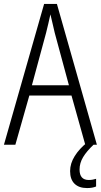

<svg xmlns="http://www.w3.org/2000/svg" viewBox="-20 -735 512 975"><path d="M413 0 343 -250H129L58 0H0L204 -715H269L472 0ZM258 -568Q253 -591 247 -615.5Q241 -640 236 -662Q231 -639 225.5 -615.5Q220 -592 214 -568L142 -302H330ZM384 126Q384 179 431 179Q442 179 452 177Q462 175 468 173V212Q459 216 447.5 218Q436 220 422 220Q381 220 358.5 198Q336 176 336 134Q336 95 359.5 57.5Q383 20 422 -11L455 0Q420 33 402 63Q384 93 384 126Z"/></svg>

Font: Noto Sans Condensed Light
Style: Regular
Weight: 300
Width: 3
Designer: Monotype Design Team
Foundry: Monotype Imaging Inc.
Version: Version 2.013; ttfautohint (v1.8.4.7-5d5b)